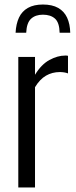

<svg xmlns="http://www.w3.org/2000/svg" viewBox="-20 -830 338 850"><path d="M61 0V-578H135V-499Q163 -545 199 -564.5Q235 -584 268 -584Q271 -584 274 -584Q277 -584 281 -583V-505Q274 -508 264 -509.5Q254 -511 245 -511Q211 -511 183.5 -495Q156 -479 135 -444V0ZM49 -685Q51 -724 64 -752Q77 -780 103.5 -795Q130 -810 170 -810Q211 -810 237.5 -795Q264 -780 277 -752Q290 -724 291 -685H244Q243 -730 223.5 -747.5Q204 -765 170 -765Q137 -765 117.5 -747Q98 -729 96 -685Z"/></svg>

Font: Oswald Light
Style: Regular
Weight: 300
Designer: Vernon Adams
Foundry: Vernon Adams
Version: Version 4.103;gftools[0.9.33.dev8+g029e19f]